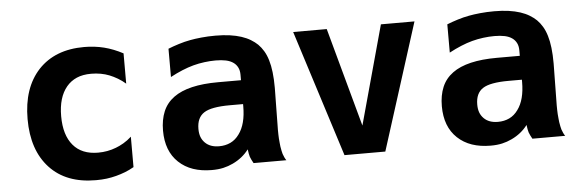

<svg xmlns="http://www.w3.org/2000/svg" viewBox="-42 -687 2492 826"><g transform="rotate(-5 1204.0 -273.5)"><path d="M342.8 14.2Q214.4 14.2 143.6 -62Q72.3 -138.7 72.3 -272.9Q72.3 -407.7 144 -484.9Q215.8 -561 341.3 -561Q386.2 -561 427.2 -550.8Q467.8 -540.5 508.3 -519V-388.2Q492.7 -401.9 474.9 -412.4Q457 -422.9 439.9 -429.7Q422.9 -436.5 402.8 -440.2Q382.8 -443.8 361.8 -443.8Q325.2 -443.8 299.1 -432.4Q272.9 -420.9 254.9 -399.4Q217.3 -354.5 217.3 -272.9Q217.3 -191.4 254.9 -147Q292 -103 362.3 -103Q403.3 -103 439.9 -117.2Q455.6 -123 473.4 -133.3Q491.2 -143.6 508.3 -159.2V-27.8Q488.8 -16.6 470 -9.3Q451.2 -2 430.7 3.4Q410.2 8.8 389.2 11.5Q368.2 14.2 342.8 14.2Z M843.3 14.2Q798.8 14.2 762.9 2Q727.1 -10.3 700.7 -35.2Q648.4 -84.5 648.4 -172.9Q648.4 -219.7 663.3 -255.4Q678.2 -291 710.4 -314.5Q772.5 -359.9 902.3 -359.9H1001.5V-383.8Q1001.5 -401.9 994.9 -415Q988.3 -428.2 976.6 -436.5Q963.9 -445.8 944.6 -450Q925.3 -454.1 899.9 -454.1Q876.5 -454.1 851.8 -450.9Q827.1 -447.8 803.2 -441.4Q779.8 -435.1 754.4 -424.6Q729 -414.1 702.6 -399.9V-522Q723.1 -530.3 748.8 -538.3Q774.4 -546.4 798.8 -550.8Q818.8 -554.7 847.7 -557.6Q876.5 -560.5 908.7 -560.5Q942.9 -560.5 970.5 -556.6Q998 -552.7 1020.3 -545.4Q1042.5 -538.1 1059.3 -527.8Q1076.2 -517.6 1088.9 -505.4Q1102.1 -492.2 1112.3 -475.1Q1122.6 -458 1129.6 -434.8Q1136.7 -411.6 1140.1 -382.1Q1143.6 -352.5 1143.6 -314.5Q1143.6 -305.2 1143.3 -290Q1143.1 -274.9 1142.8 -256.8Q1142.6 -238.8 1142.3 -219.5Q1142.1 -200.2 1141.8 -183.1Q1141.6 -166 1141.4 -152.8Q1141.1 -139.6 1141.1 -133.8Q1141.1 -123.5 1141.4 -113.3Q1141.6 -103 1142.1 -96.2Q1143.1 -86.4 1143.8 -76.9Q1144.5 -67.4 1145.5 -61Q1147 -51.3 1148.9 -42.2Q1150.9 -33.2 1152.3 -28.3Q1154.8 -21 1158.4 -13.2Q1162.1 -5.4 1166 0H1024.4Q1020 -7.3 1016.4 -15.1Q1012.7 -22.9 1010.7 -28.3Q1009.3 -33.2 1007.3 -42.2Q1005.4 -51.3 1004.4 -61Q977.5 -25.4 935.1 -5.4Q914.6 4.4 892.8 9.3Q871.1 14.2 843.3 14.2ZM883.3 -85Q910.6 -85 932.6 -95.5Q954.6 -106 970.2 -127.9Q1001.5 -169.9 1001.5 -247.1V-256.8H944.3Q863.8 -256.8 832.5 -236.3Q800.8 -215.8 800.8 -167Q800.8 -147 806.2 -132.6Q811.5 -118.2 822.8 -106.9Q844.7 -85 883.3 -85Z M1243.2 -546.9H1388.2L1504.9 -120.1L1622.1 -546.9H1767.1L1593.3 0H1417Z M2047.4 14.2Q2002.9 14.2 1967 2Q1931.2 -10.3 1904.8 -35.2Q1852.5 -84.5 1852.5 -172.9Q1852.5 -219.7 1867.4 -255.4Q1882.3 -291 1914.6 -314.5Q1976.6 -359.9 2106.4 -359.9H2205.6V-383.8Q2205.6 -401.9 2199 -415Q2192.4 -428.2 2180.7 -436.5Q2168 -445.8 2148.7 -450Q2129.4 -454.1 2104 -454.1Q2080.6 -454.1 2055.9 -450.9Q2031.2 -447.8 2007.3 -441.4Q1983.9 -435.1 1958.5 -424.6Q1933.1 -414.1 1906.7 -399.9V-522Q1927.2 -530.3 1952.9 -538.3Q1978.5 -546.4 2002.9 -550.8Q2022.9 -554.7 2051.8 -557.6Q2080.6 -560.5 2112.8 -560.5Q2147 -560.5 2174.6 -556.6Q2202.1 -552.7 2224.4 -545.4Q2246.6 -538.1 2263.4 -527.8Q2280.3 -517.6 2293 -505.4Q2306.2 -492.2 2316.4 -475.1Q2326.7 -458 2333.7 -434.8Q2340.8 -411.6 2344.2 -382.1Q2347.7 -352.5 2347.7 -314.5Q2347.7 -305.2 2347.4 -290Q2347.2 -274.9 2346.9 -256.8Q2346.7 -238.8 2346.4 -219.5Q2346.2 -200.2 2345.9 -183.1Q2345.7 -166 2345.5 -152.8Q2345.2 -139.6 2345.2 -133.8Q2345.2 -123.5 2345.5 -113.3Q2345.7 -103 2346.2 -96.2Q2347.2 -86.4 2347.9 -76.9Q2348.6 -67.4 2349.6 -61Q2351.1 -51.3 2353 -42.2Q2355 -33.2 2356.4 -28.3Q2358.9 -21 2362.5 -13.2Q2366.2 -5.4 2370.1 0H2228.5Q2224.1 -7.3 2220.5 -15.1Q2216.8 -22.9 2214.8 -28.3Q2213.4 -33.2 2211.4 -42.2Q2209.5 -51.3 2208.5 -61Q2181.6 -25.4 2139.2 -5.4Q2118.7 4.4 2096.9 9.3Q2075.2 14.2 2047.4 14.2ZM2087.4 -85Q2114.7 -85 2136.7 -95.5Q2158.7 -106 2174.3 -127.9Q2205.6 -169.9 2205.6 -247.1V-256.8H2148.4Q2067.9 -256.8 2036.6 -236.3Q2004.9 -215.8 2004.9 -167Q2004.9 -147 2010.3 -132.6Q2015.6 -118.2 2026.9 -106.9Q2048.8 -85 2087.4 -85Z"/></g></svg>

Font: Hack
Style: Bold
Weight: 700
Monospace: yes
Designer: Christopher Simpkins
Foundry: Christopher Simpkins
Version: Version 2.017